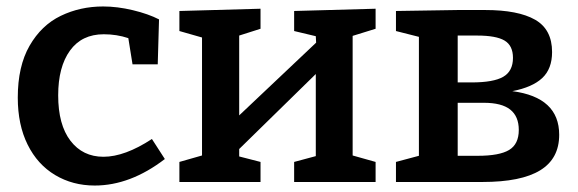

<svg xmlns="http://www.w3.org/2000/svg" viewBox="-20 -563 1787 594"><path d="M490 -71Q383 11 273 11Q205 11 150.5 -21.5Q96 -54 65.5 -115.5Q35 -177 35 -261Q35 -358 71.5 -421.5Q108 -485 168 -514Q228 -543 299 -543Q343 -543 391 -531.5Q439 -520 472 -503L468 -364H390L377 -445Q341 -457 301 -457Q233 -457 196.5 -406.5Q160 -356 160 -268Q160 -177 198 -127.5Q236 -78 300 -78Q366 -78 450 -133Z M1142 -536V-474L1071 -452V-82L1142 -62V0H890V-62L957 -80V-334L720 -102V-79L786 -62V0H535V-62L605 -82V-447L535 -467V-529L786 -536V-474L720 -453V-206L958 -431L957 -451L890 -467V-529Z M1710 -146Q1710 -72 1651 -36Q1592 0 1473 0H1205V-62L1276 -81V-449L1205 -467V-529L1396 -532H1481Q1583 -532 1635.5 -502Q1688 -472 1688 -402Q1688 -350 1657.5 -321.5Q1627 -293 1565 -281Q1710 -262 1710 -146ZM1396 -453V-308H1439Q1507 -308 1537 -325.5Q1567 -343 1567 -384Q1567 -422 1541 -437.5Q1515 -453 1456 -453ZM1458 -81Q1525 -81 1555 -99Q1585 -117 1585 -161Q1585 -203 1558.5 -224Q1532 -245 1477 -245H1396V-81Z"/></svg>

Font: Bitter Pro SemiBold
Style: Regular
Weight: 600
Designer: Sol Matas, and Bitter project Authors
Foundry: Sol Matas
Version: Version 1.010